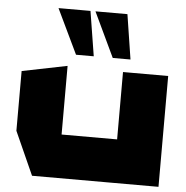

<svg xmlns="http://www.w3.org/2000/svg" viewBox="-55 -853 877 906"><g transform="rotate(5 383.5 -399.5)"><path d="M515 0V-525H729V0H516ZM130 0 38 -205V-206H515V0ZM38 -206V-488L251 -531H252V-206ZM461 -587 361 -798V-799H512L545 -587ZM287 -587 186 -798V-799H337L371 -587Z"/></g></svg>

Font: Foldit ExtraBold
Style: Regular
Weight: 800
Version: Version 1.003